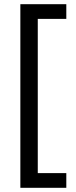

<svg xmlns="http://www.w3.org/2000/svg" viewBox="-20 -736 363 915"><path d="M296 159H77V-716H296V-646H160V89H296Z"/></svg>

Font: Noto Sans SemiCondensed
Style: Regular
Weight: 400
Width: 4
Version: Version 2.013